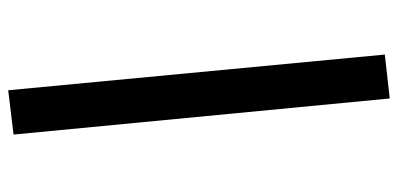

<svg xmlns="http://www.w3.org/2000/svg" viewBox="-271 -485 970 468"><g transform="rotate(-90 214.0 -251.0)"><path d="M208 214 120 -703 228 -716 315 202Z"/></g></svg>

Font: Ysabeau Infant ExtraBold
Style: Italic
Weight: 800
Italic angle: -12°
Designer: Christian Thalmann (Catharsis Fonts)
Version: Version 2.001;gftools[0.9.30]; featfreeze: ss01,ss02,lnum